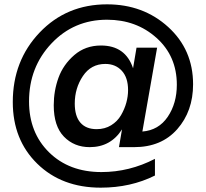

<svg xmlns="http://www.w3.org/2000/svg" viewBox="-20 -686 950 886"><path d="M445 180Q265 180 152 69.5Q39 -41 39 -215Q39 -406 163 -536Q287 -666 474 -666Q641 -666 756 -561.5Q871 -457 871 -297Q871 -173 798 -90Q725 -7 599 -7H529L543 -89Q491 -7 394 -7Q322 -7 275 -55.5Q228 -104 228 -200Q228 -267 250 -327.5Q272 -388 323 -432Q374 -476 446 -476Q559 -476 594 -371L610 -466H705L637 -79Q712 -85 754 -147Q796 -209 796 -295Q796 -427 702.5 -511Q609 -595 474 -595Q321 -595 217.5 -485.5Q114 -376 114 -218Q114 -74 206.5 17Q299 108 448 108Q577 108 695 47V124Q583 180 445 180ZM325 -208Q325 -150 351 -120Q377 -90 426 -90Q464 -90 493 -108Q522 -126 538.5 -154.5Q555 -183 563 -212.5Q571 -242 571 -270Q571 -328 542 -359.5Q513 -391 466 -391Q400 -391 362.5 -335Q325 -279 325 -208Z"/></svg>

Font: TASA Orbiter Display Medium
Style: Regular
Weight: 500
Designer: Weizhong Zhang
Version: Version 1.000;Glyphs 3.1.2 (3151)